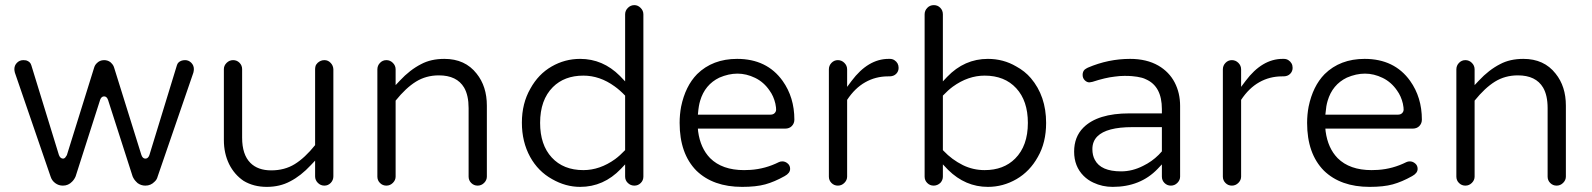

<svg xmlns="http://www.w3.org/2000/svg" viewBox="-20 -729 6218 750"><path d="M225.6 -3.9Q247.1 -3.9 261.7 -19.5Q270.5 -28.3 275.4 -40L371.1 -338.9Q376 -352.5 386.7 -352.5Q397.5 -352.5 402.3 -337.9L498 -40Q502.9 -28.3 511.7 -19.5L517.6 -13.7Q531.2 -3.9 547.9 -3.9Q569.3 -3.9 584 -19.5Q592.8 -27.3 595.7 -39.1L735.4 -445.3Q737.3 -453.1 737.3 -459Q737.3 -473.6 727.1 -483.9Q716.8 -494.1 703.1 -494.1Q686.5 -494.1 676.8 -484.4Q672.9 -480.5 670.9 -473.6L563.5 -123Q558.6 -109.4 547.9 -109.4Q537.1 -109.4 532.2 -124L425.8 -464.8Q422.9 -474.6 416 -481.4L411.1 -486.3Q400.4 -494.1 386.7 -494.1Q369.1 -494.1 357.4 -481.4Q350.6 -474.6 347.7 -464.8L241.2 -123L235.4 -114.3Q231.4 -109.4 225.6 -109.4Q214.8 -110.4 210 -124L102.5 -473.6Q98.6 -488.3 82 -493.2Q77.1 -494.1 71.3 -494.1Q56.6 -494.1 46.4 -483.9Q36.1 -473.6 36.1 -459Q36.1 -453.1 38.1 -445.3L177.7 -39.1Q182.6 -23.4 195.8 -13.7Q209 -3.9 225.6 -3.9Z M1210.9 -101.6V-40Q1210.9 -25.4 1221.7 -14.6Q1232.4 -3.9 1247.1 -3.9Q1261.7 -3.9 1272 -14.6Q1282.2 -25.4 1282.2 -40V-459Q1281.2 -473.6 1271.5 -483.4Q1261.7 -494.1 1247.1 -494.1Q1232.4 -494.1 1220.7 -483.4Q1213.9 -476.6 1212.4 -470.2Q1210.9 -463.9 1210.9 -459V-162.1Q1170.9 -112.3 1131.3 -87.9Q1091.8 -63.5 1039.6 -63.5Q987.3 -63.5 958 -92.8Q925.8 -125 925.8 -191.4V-459Q925.8 -473.6 915.5 -483.9Q905.3 -494.1 890.6 -494.1Q876 -494.1 865.2 -483.4Q854.5 -472.7 854.5 -459V-181.6Q854.5 -129.9 875 -87.9Q895.5 -46.9 931.6 -22.5Q970.7 1 1022 1Q1073.2 1 1113.3 -20.5Q1155.3 -42 1194.3 -84Z M1525.4 -39.1V-335.9Q1565.4 -385.7 1605 -410.2Q1644.5 -434.6 1694.3 -434.6Q1764.6 -434.6 1793 -386.7Q1810.5 -356.4 1810.5 -306.6V-39.1Q1810.5 -24.4 1820.8 -14.2Q1831.1 -3.9 1845.7 -3.9Q1860.4 -3.9 1871.1 -14.6Q1881.8 -25.4 1881.8 -39.1V-316.4Q1881.8 -391.6 1841.8 -441.4Q1796.9 -499 1715.8 -499Q1663.1 -499 1625 -478.5Q1581.1 -456.1 1542 -414.1L1525.4 -396.5V-458Q1525.4 -472.7 1514.6 -483.4Q1503.9 -494.1 1489.3 -494.1Q1474.6 -494.1 1464.4 -483.4Q1454.1 -472.7 1454.1 -458V-39.1Q1454.1 -24.4 1464.4 -14.2Q1474.6 -3.9 1489.3 -3.9Q1503.9 -3.9 1514.6 -14.6Q1525.4 -25.4 1525.4 -39.1Z M2246.1 1Q2337.9 1 2405.3 -69.3L2421.9 -86.9V-39.1Q2421.9 -24.4 2432.6 -14.2Q2443.4 -3.9 2458 -3.9Q2472.7 -3.9 2482.9 -14.2Q2493.2 -24.4 2493.2 -39.1V-672.9Q2493.2 -687.5 2482.4 -698.2Q2471.7 -709 2458 -709Q2443.4 -709 2432.6 -698.2Q2421.9 -687.5 2421.9 -672.9V-411.1Q2403.3 -430.7 2401.4 -432.6Q2335 -499 2246.1 -499Q2186.5 -499 2134.8 -469.2Q2083 -439.5 2051.8 -382.8Q2018.6 -325.2 2018.6 -250Q2018.6 -174.8 2050.8 -116.2Q2082 -59.6 2136.7 -29.3Q2189.5 1 2246.1 1ZM2258.8 -64.5Q2180.7 -64.5 2135.3 -113.8Q2089.8 -163.1 2089.8 -249Q2089.8 -338.9 2139.6 -388.7Q2184.6 -433.6 2258.8 -433.6Q2323.2 -433.6 2380.9 -391.6Q2401.4 -377 2421.9 -355.5V-142.6Q2401.4 -121.1 2382.8 -107.4Q2323.2 -64.5 2258.8 -64.5Z M3066.4 -69.3Q3066.4 -82 3057.6 -89.8Q3047.9 -98.6 3036.1 -98.6Q3028.3 -98.6 3022.5 -95.7Q2969.7 -69.3 2912.1 -65.4Q2900.4 -64.5 2886.7 -64.5Q2800.8 -64.5 2753.9 -111.3Q2715.8 -150.4 2707 -215.8L2706.1 -226.6H3046.9Q3063.5 -226.6 3073.2 -236.8Q3083 -247.1 3083 -261.7Q3083 -348.6 3037.1 -413.1Q2975.6 -499 2859.4 -499Q2763.7 -499 2703.1 -439.5Q2657.2 -392.6 2640.6 -312.5Q2634.8 -281.2 2634.8 -249Q2634.8 -128.9 2700.2 -62.5Q2765.6 1 2878.9 1Q2933.6 1 2969.2 -8.8Q3004.9 -18.6 3044.9 -41Q3066.4 -52.7 3066.4 -69.3ZM3008.8 -324.2Q3010.7 -315.4 3011.2 -309.6Q3011.7 -303.7 3011.7 -300.8Q3011.7 -293 3005.9 -287.1Q3000 -281.2 2990.2 -281.2H2706.1Q2708 -302.7 2710 -314Q2711.9 -325.2 2714.8 -335Q2733.4 -398.4 2790 -425.8Q2790 -425.8 2790 -425.8Q2826.2 -441.4 2860.8 -441.4Q2895.5 -441.4 2929.7 -424.8Q2963.9 -408.2 2986.3 -375Q3002 -353.5 3008.8 -324.2Z M3289.1 -39.1V-338.9Q3319.3 -384.8 3359.9 -407.7Q3400.4 -430.7 3449.2 -430.7H3454.1Q3470.7 -430.7 3480.5 -440.4Q3490.2 -450.2 3490.2 -463.9Q3490.2 -483.4 3473.6 -494.1Q3465.8 -499 3456.1 -499H3451.2Q3371.1 -499 3306.6 -413.1L3289.1 -389.6V-458Q3289.1 -472.7 3278.3 -483.4Q3267.6 -494.1 3252.9 -494.1Q3238.3 -494.1 3228 -483.4Q3217.8 -472.7 3217.8 -458V-39.1Q3217.8 -24.4 3228 -14.2Q3238.3 -3.9 3252.9 -3.9Q3267.6 -3.9 3278.3 -14.6Q3289.1 -25.4 3289.1 -39.1Z M3663.1 -39.1V-86.9Q3681.6 -67.4 3683.6 -65.4Q3751 1 3838.9 1Q3898.4 1 3950.7 -29.3Q4002.9 -59.6 4034.2 -116.2Q4066.4 -171.9 4066.4 -249Q4066.4 -353.5 4006.8 -423.8Q3983.4 -451.2 3949.2 -469.7Q3899.4 -499 3838.9 -499Q3747.1 -499 3679.7 -428.7L3663.1 -411.1V-672.9Q3663.1 -688.5 3652.8 -698.7Q3642.6 -709 3627.9 -709Q3612.3 -709 3602.1 -698.2Q3591.8 -687.5 3591.8 -672.9V-39.1Q3591.8 -24.4 3602.1 -14.2Q3612.3 -3.9 3627 -3.9Q3641.6 -3.9 3653.3 -14.6Q3663.1 -25.4 3663.1 -39.1ZM3826.2 -64.5Q3781.2 -64.5 3741.2 -84Q3698.2 -105.5 3666 -139.6L3663.1 -142.6V-355.5Q3683.6 -377 3702.1 -390.6Q3761.7 -433.6 3826.2 -433.6Q3904.3 -433.6 3949.7 -384.3Q3995.1 -335 3995.1 -249Q3995.1 -159.2 3945.3 -109.4Q3900.4 -64.5 3826.2 -64.5Z M4518.6 -86.9V-39.1Q4518.6 -24.4 4528.8 -14.2Q4539.1 -3.9 4553.7 -3.9Q4568.4 -3.9 4579.1 -14.6Q4589.8 -25.4 4589.8 -39.1V-315.4Q4589.8 -366.2 4568.4 -407.2Q4546.9 -448.2 4504.9 -472.7Q4459 -499 4394.5 -499Q4309.6 -499 4229.5 -464.8Q4221.7 -460.9 4216.8 -457Q4209 -449.2 4209 -436.5Q4209 -423.8 4217.3 -415.5Q4225.6 -407.2 4235.4 -407.2L4247.1 -409.2Q4297.9 -425.8 4334 -429.7Q4354.5 -432.6 4372.6 -432.6Q4390.6 -432.6 4401.4 -431.6Q4412.1 -430.7 4421.9 -429.2Q4431.6 -427.7 4440.4 -425.3Q4449.2 -422.9 4457 -418.9Q4518.6 -391.6 4518.6 -302.7V-286.1H4391.6Q4267.6 -286.1 4211.9 -230.5Q4175.8 -194.3 4175.8 -136.7Q4175.8 -79.1 4212.9 -42Q4229.5 -25.4 4251 -15.6Q4286.1 1 4326.2 1Q4434.6 1 4502 -69.3ZM4359.4 -59.6Q4280.3 -59.6 4256.8 -104.5Q4247.1 -122.1 4247.1 -146.5Q4247.1 -176.8 4266.6 -196.3Q4302.7 -232.4 4403.3 -232.4H4518.6V-137.7Q4510.7 -129.9 4505.9 -124Q4479.5 -97.7 4445.3 -81.1Q4403.3 -59.6 4359.4 -59.6Z M4828.1 -39.1V-338.9Q4858.4 -384.8 4898.9 -407.7Q4939.5 -430.7 4988.3 -430.7H4993.2Q5009.8 -430.7 5019.5 -440.4Q5029.3 -450.2 5029.3 -463.9Q5029.3 -483.4 5012.7 -494.1Q5004.9 -499 4995.1 -499H4990.2Q4910.2 -499 4845.7 -413.1L4828.1 -389.6V-458Q4828.1 -472.7 4817.4 -483.4Q4806.6 -494.1 4792 -494.1Q4777.3 -494.1 4767.1 -483.4Q4756.8 -472.7 4756.8 -458V-39.1Q4756.8 -24.4 4767.1 -14.2Q4777.3 -3.9 4792 -3.9Q4806.6 -3.9 4817.4 -14.6Q4828.1 -25.4 4828.1 -39.1Z M5517.6 -69.3Q5517.6 -82 5508.8 -89.8Q5499 -98.6 5487.3 -98.6Q5479.5 -98.6 5473.6 -95.7Q5420.9 -69.3 5363.3 -65.4Q5351.6 -64.5 5337.9 -64.5Q5252 -64.5 5205.1 -111.3Q5167 -150.4 5158.2 -215.8L5157.2 -226.6H5498Q5514.6 -226.6 5524.4 -236.8Q5534.2 -247.1 5534.2 -261.7Q5534.2 -348.6 5488.3 -413.1Q5426.8 -499 5310.5 -499Q5214.8 -499 5154.3 -439.5Q5108.4 -392.6 5091.8 -312.5Q5085.9 -281.2 5085.9 -249Q5085.9 -128.9 5151.4 -62.5Q5216.8 1 5330.1 1Q5384.8 1 5420.4 -8.8Q5456.1 -18.6 5496.1 -41Q5517.6 -52.7 5517.6 -69.3ZM5460 -324.2Q5461.9 -315.4 5462.4 -309.6Q5462.9 -303.7 5462.9 -300.8Q5462.9 -293 5457 -287.1Q5451.2 -281.2 5441.4 -281.2H5157.2Q5159.2 -302.7 5161.1 -314Q5163.1 -325.2 5166 -335Q5184.6 -398.4 5241.2 -425.8Q5241.2 -425.8 5241.2 -425.8Q5277.3 -441.4 5312 -441.4Q5346.7 -441.4 5380.9 -424.8Q5415 -408.2 5437.5 -375Q5453.1 -353.5 5460 -324.2Z M5740.2 -39.1V-335.9Q5780.3 -385.7 5819.8 -410.2Q5859.4 -434.6 5909.2 -434.6Q5979.5 -434.6 6007.8 -386.7Q6025.4 -356.4 6025.4 -306.6V-39.1Q6025.4 -24.4 6035.6 -14.2Q6045.9 -3.9 6060.5 -3.9Q6075.2 -3.9 6085.9 -14.6Q6096.7 -25.4 6096.7 -39.1V-316.4Q6096.7 -391.6 6056.6 -441.4Q6011.7 -499 5930.7 -499Q5877.9 -499 5839.8 -478.5Q5795.9 -456.1 5756.8 -414.1L5740.2 -396.5V-458Q5740.2 -472.7 5729.5 -483.4Q5718.8 -494.1 5704.1 -494.1Q5689.5 -494.1 5679.2 -483.4Q5668.9 -472.7 5668.9 -458V-39.1Q5668.9 -24.4 5679.2 -14.2Q5689.5 -3.9 5704.1 -3.9Q5718.8 -3.9 5729.5 -14.6Q5740.2 -25.4 5740.2 -39.1Z"/></svg>

Font: FakePearl
Style: ExtraLight
Weight: 300
Version: Version 1.2